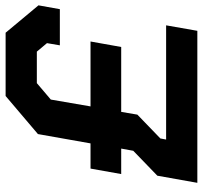

<svg xmlns="http://www.w3.org/2000/svg" viewBox="-40 -700 740 701"><g transform="rotate(-90 330.5 -350.0)"><path d="M515 -502 523 -549 492 -586H377L317 -535L292 -390H529L509 -278H272L262 -219L175 -135L171 -114H588L568 0H13L39 -146L130 -234L138 -278H45L65 -390H157L191 -582L330 -700H561L661 -580L647 -502Z"/></g></svg>

Font: Chakra Petch
Style: Bold Italic
Weight: 700
Italic angle: -10°
Designer: Katatrad Aksorn Co.,Ltd.
Foundry: Cadson Demak Co.,Ltd.
Version: Version 1.000; ttfautohint (v1.6)